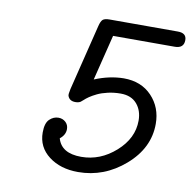

<svg xmlns="http://www.w3.org/2000/svg" viewBox="-72 -684 769 767"><g transform="rotate(10 312.0 -300.0)"><path d="M127 -120.1Q127 -158.2 143.1 -173.6Q159.2 -189 179.2 -189Q196.3 -189 208.3 -178Q220.2 -167 220.2 -149.9Q220.2 -126 198.2 -108.9Q214.4 -50.8 294.9 -50.8Q372.1 -50.8 434.1 -106Q496.1 -161.1 496.1 -232.9Q496.1 -273.9 473.1 -300.5Q450.2 -327.1 407.2 -327.1Q380.4 -327.1 355.7 -321.5Q331.1 -315.9 313.5 -307.4Q295.9 -298.8 284.4 -291Q272.9 -283.2 264.2 -274.9L254.9 -267.1Q247.1 -262.2 233.9 -262.2Q210 -262.2 203.1 -282.2Q201.2 -288.1 206.1 -310.1L272 -577.1Q276.9 -597.2 284.4 -604Q292 -610.8 312 -610.8H588.9Q624 -610.8 624 -582Q624 -548.8 586.9 -548.8H336.9L291 -363.8Q351.1 -388.7 409.2 -389.2Q480 -389.2 522.9 -344Q565.9 -298.8 565.9 -231.9Q565.9 -133.8 482.4 -61.3Q398.9 11.2 293 11.2Q221.2 11.2 174.1 -24.9Q127 -61 127 -120.1Z"/></g></svg>

Font: CMU Typewriter Text Variable Width
Style: Italic
Weight: 500
Italic angle: -14.04°
Version: Version 0.7.0